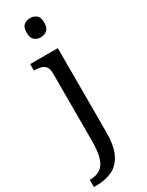

<svg xmlns="http://www.w3.org/2000/svg" viewBox="-268 -798 825 1077"><g transform="rotate(-30 144.0 -260.0)"><path d="M-12 240V193H-5Q31 193 56.5 176.5Q82 160 95 119.5Q108 79 108 9V-426Q108 -456 96.5 -470.5Q85 -485 66.5 -489.5Q48 -494 26 -494H23V-536H202V8Q202 97 176.5 148Q151 199 106.5 219.5Q62 240 4 240ZM151 -636Q127 -636 110.5 -650Q94 -664 94 -698Q94 -733 110.5 -746.5Q127 -760 151 -760Q174 -760 191 -746.5Q208 -733 208 -698Q208 -664 191 -650Q174 -636 151 -636Z"/></g></svg>

Font: Noto Serif Khmer
Style: Regular
Weight: 400
Designer: Danh Hong and the Monotype Design Team
Foundry: Monotype Imaging Inc.
Version: Version 2.003